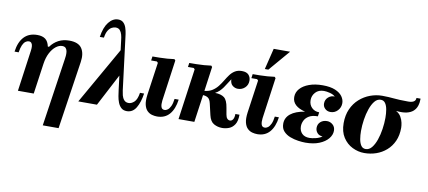

<svg xmlns="http://www.w3.org/2000/svg" viewBox="-83 -1049 3593 1613"><g transform="rotate(10 1714.0 -243.0)"><path d="M438 -490Q516 -490 545 -446.5Q574 -403 563 -330L476 250H341L427 -330Q429 -341 430.5 -358.5Q432 -376 430 -393.5Q428 -411 418 -423Q408 -435 387 -435Q360 -435 333 -414Q306 -393 285.5 -354Q265 -315 257 -260L220 0H85L134 -351Q137 -373 135.5 -389.5Q134 -406 126 -415.5Q118 -425 103 -425Q90 -425 76 -415Q62 -405 51.5 -382Q41 -359 35 -319H0Q11 -402 52.5 -446Q94 -490 165 -490Q209 -490 234 -471Q259 -452 268 -409H278Q306 -448 346 -469Q386 -490 438 -490Z M1098 -161H1133Q1122 -85 1093.5 -37.5Q1065 10 1015 10Q985 10 967 -6.5Q949 -23 939 -48.5Q929 -74 924.5 -102.5Q920 -131 917 -155L865 -571Q863 -593 857 -615Q851 -637 838.5 -651.5Q826 -666 802 -666Q787 -666 770 -657.5Q753 -649 739 -627.5Q725 -606 719 -565H684Q696 -648 731 -692Q766 -736 811 -736Q839 -736 855.5 -720.5Q872 -705 880.5 -680Q889 -655 893 -626Q897 -597 900 -571L952 -155Q954 -138 959.5 -115.5Q965 -93 979 -76.5Q993 -60 1018 -60Q1042 -60 1065.5 -81.5Q1089 -103 1098 -161ZM886 -503 916 -300 759 0H600Z M1393 -161H1428Q1417 -79 1378 -34.5Q1339 10 1273 10Q1252 10 1229.5 4Q1207 -2 1189 -19.5Q1171 -37 1163 -69.5Q1155 -102 1162 -155L1202 -435L1192 -445H1143L1148 -480Q1174 -480 1207.5 -480.5Q1241 -481 1274.5 -483.5Q1308 -486 1334 -490L1343 -480L1294 -129Q1290 -96 1296.5 -75.5Q1303 -55 1325 -55Q1339 -55 1352.5 -65Q1366 -75 1377 -98Q1388 -121 1393 -161Z M1828 10Q1790 10 1757.5 -8Q1725 -26 1713 -79L1691 -174Q1683 -210 1665.5 -221.5Q1648 -233 1623 -234L1590 0H1455L1516 -435L1506 -445H1457L1462 -480Q1488 -480 1521.5 -480.5Q1555 -481 1588.5 -483.5Q1622 -486 1648 -490L1657 -480L1628 -271Q1668 -275 1695 -292.5Q1722 -310 1741.5 -335Q1761 -360 1777 -387Q1793 -414 1810.5 -437.5Q1828 -461 1852 -475.5Q1876 -490 1910 -490Q1950 -490 1968 -470Q1986 -450 1986 -421Q1986 -384 1961 -360.5Q1936 -337 1901 -337Q1876 -337 1855.5 -353.5Q1835 -370 1834 -406Q1820 -386 1808 -366Q1796 -346 1783.5 -328.5Q1771 -311 1755.5 -296Q1740 -281 1719 -270Q1771 -269 1798 -248Q1825 -227 1835 -164L1845 -107Q1849 -84 1859 -73.5Q1869 -63 1882 -63Q1898 -63 1908 -79Q1918 -95 1918 -125H1953Q1953 -70 1934 -41Q1915 -12 1886.5 -1Q1858 10 1828 10Z M2248 -161H2283Q2272 -79 2233 -34.5Q2194 10 2128 10Q2107 10 2084.5 4Q2062 -2 2044 -19.5Q2026 -37 2018 -69.5Q2010 -102 2017 -155L2057 -435L2047 -445H1998L2003 -480Q2029 -480 2062.5 -480.5Q2096 -481 2129.5 -483.5Q2163 -486 2189 -490L2198 -480L2149 -129Q2145 -96 2151.5 -75.5Q2158 -55 2180 -55Q2194 -55 2207.5 -65Q2221 -75 2232 -98Q2243 -121 2248 -161ZM2280 -720 2126 -540H2096L2140 -720Z M2636 -341Q2636 -375 2660.5 -396Q2685 -417 2715 -414Q2698 -430 2669 -437.5Q2640 -445 2618 -445Q2572 -445 2546 -416.5Q2520 -388 2520 -350Q2520 -311 2545 -286Q2570 -261 2609 -261L2604 -226Q2557 -226 2529.5 -209.5Q2502 -193 2490 -168.5Q2478 -144 2478 -119Q2478 -82 2500.5 -58.5Q2523 -35 2565 -35Q2585 -35 2616 -42Q2647 -49 2672 -66Q2641 -68 2625.5 -87Q2610 -106 2610 -129Q2610 -161 2632 -180.5Q2654 -200 2688 -200Q2715 -200 2736.5 -181Q2758 -162 2758 -130Q2758 -94 2731.5 -62Q2705 -30 2656 -10Q2607 10 2538 10Q2512 10 2476.5 5Q2441 0 2407 -13Q2373 -26 2350.5 -50.5Q2328 -75 2328 -115Q2328 -166 2369.5 -199.5Q2411 -233 2491 -246Q2437 -259 2408.5 -285.5Q2380 -312 2380 -352Q2380 -392 2407.5 -423Q2435 -454 2484.5 -472Q2534 -490 2599 -490Q2665 -490 2706.5 -472.5Q2748 -455 2767.5 -427.5Q2787 -400 2787 -370Q2787 -333 2762 -306.5Q2737 -280 2701 -280Q2673 -280 2654.5 -298Q2636 -316 2636 -341Z M3428 -522Q3428 -488 3419 -460.5Q3410 -433 3389 -414Q3368 -395 3332.5 -387Q3297 -379 3243 -385Q3272 -369 3286 -344.5Q3300 -320 3305 -295Q3310 -270 3310 -252Q3310 -188 3288 -139Q3266 -90 3227.5 -56.5Q3189 -23 3141 -6.5Q3093 10 3040 10Q2988 10 2939 -14Q2890 -38 2858.5 -86.5Q2827 -135 2827 -208Q2827 -276 2850.5 -328.5Q2874 -381 2914.5 -417Q2955 -453 3005 -471.5Q3055 -490 3107 -490Q3138 -490 3161 -488.5Q3184 -487 3206.5 -485Q3229 -483 3257.5 -481.5Q3286 -480 3329 -480Q3393 -480 3393 -522ZM3046 -25Q3076 -25 3098 -52Q3120 -79 3135 -122Q3150 -165 3157.5 -215.5Q3165 -266 3165 -312Q3165 -349 3159.5 -381.5Q3154 -414 3140 -434.5Q3126 -455 3101 -455Q3071 -455 3049 -428Q3027 -401 3012 -358Q2997 -315 2989.5 -265Q2982 -215 2982 -168Q2982 -132 2987.5 -99Q2993 -66 3007 -45.5Q3021 -25 3046 -25Z"/></g></svg>

Font: Brygada 1918
Style: Bold Italic
Weight: 700
Italic angle: -8°
Designer: Mateusz Machalski | Borys Kosmynka | Przemek Hoffer
Foundry: NIEPODLEGLA 2018
Version: Version 3.006